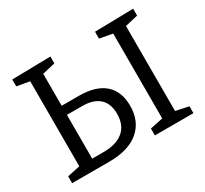

<svg xmlns="http://www.w3.org/2000/svg" viewBox="-141 -906 1190 1113"><g transform="rotate(-30 453.5 -349.5)"><path d="M334 -419Q448 -419 506 -368Q564 -317 564 -221Q564 -117 495 -58.5Q426 0 295 0H48V-46L133 -64V-633L48 -648V-694L306 -699V-653L220 -633V-419ZM860 -699V-653L774 -633V-64L860 -46V0H602V-46L688 -64V-632L602 -648V-694ZM295 -65Q382 -65 428.5 -104Q475 -143 475 -218Q475 -287 436 -322.5Q397 -358 322 -358H220V-65Z"/></g></svg>

Font: Bitter Pro
Style: Regular
Weight: 400
Designer: Sol Matas, and Bitter project Authors
Foundry: Sol Matas
Version: Version 1.010